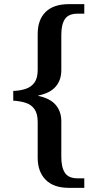

<svg xmlns="http://www.w3.org/2000/svg" viewBox="-20 -780 472 927"><path d="M313 127Q239 127 200.5 88Q162 49 162 -18V-191Q162 -231 146.5 -253Q131 -275 104 -283.5Q77 -292 44 -294V-341Q77 -342 104 -351Q131 -360 146.5 -381.5Q162 -403 162 -443V-616Q162 -685 200.5 -722.5Q239 -760 313 -760H387V-714H355Q311 -714 293.5 -688Q276 -662 276 -612V-441Q276 -393 248.5 -361.5Q221 -330 165 -319V-317Q222 -305 249 -273.5Q276 -242 276 -194V-22Q276 28 293.5 54.5Q311 81 355 81H387V127Z"/></svg>

Font: Noto Serif Lao Medium
Style: Regular
Weight: 500
Designer: Monotype Design Team
Foundry: Monotype Imaging Inc.
Version: Version 2.003; ttfautohint (v1.8.4.7-5d5b)